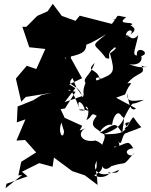

<svg xmlns="http://www.w3.org/2000/svg" viewBox="-20 -913 791 1004"><path d="M342 -472 409 -504 350 -610 363 -668 323 -700 324 -602C311 -637 313 -592 314 -610C408 -629 428 -637 432 -681C436 -679 459 -688 535 -734C444 -660 475 -692 533 -610C575 -595 524 -629 576 -661C555 -659 622 -681 555 -634C583 -530 580 -529 486 -492C466 -513 519 -512 502 -497C491 -559 423 -534 475 -584C451 -514 410 -506 427 -479C405 -423 427 -423 411 -404C396 -478 317 -459 359 -505L381 -452L411 -411L318 -379L374 -452ZM320 -346 375 -433 338 -440C338 -446 356 -457 395 -345C376 -404 417 -377 424 -336C382 -331 378 -352 450 -332C394 -366 468 -373 432 -285C464 -300 452 -330 486 -307C429 -241 511 -239 504 -217C498 -226 533 -269 566 -260C574 -317 600 -336 615 -307C632 -292 631 -303 619 -219C582 -267 593 -278 503 -218C562 -213 492 -145 523 -148C470 -203 457 -160 484 -179C412 -163 376 -211 426 -243C341 -197 352 -274 315 -236C316 -174 279 -213 301 -272L334 -163L356 -159L410 -255L318 -297L297 -342ZM634 -419C657 -482 684 -482 646 -477C699 -542 748 -519 719 -571C743 -553 765 -575 739 -562C691 -556 644 -584 609 -595C669 -560 730 -575 719 -620C775 -635 688 -682 696 -623C668 -624 689 -658 703 -730C664 -682 644 -753 638 -721C637 -776 713 -755 631 -711C687 -750 734 -767 572 -813C627 -761 669 -783 671 -784C677 -803 582 -780 640 -823C576 -833 609 -842 565 -788L397 -831L375 -804L303 -830L256 -893L229 -854L175 -830L118 -773H97L133 -666L217 -657L170 -552L120 -569L63 -502L91 -381L115 -406L251 -428L198 -416L154 -389L72 -356L68 -273L113 -289L66 -178L111 -181L169 -116L91 -67L76 4L96 2L9 71L14 48L124 9L95 -15L185 -60L255 -41L262 -89L358 -18L424 4L490 54C486 -51 463 -27 487 -73C482 -52 494 -29 467 -17C498 -34 486 33 606 -27C589 -15 613 -8 544 -9C571 -28 542 30 477 7C456 1 538 -9 508 -66C519 0 562 -44 562 -44C656 -75 610 -32 682 -114C666 -76 606 -129 677 -138C648 -186 647 -161 577 -142C574 -159 632 -118 586 -198C624 -113 609 -219 644 -218C651 -224 670 -226 719 -248C655 -314 700 -322 630 -237C670 -246 602 -271 659 -274C629 -219 621 -211 520 -211C642 -253 607 -286 677 -377C635 -379 655 -352 733 -391C683 -386 640 -373 647 -424C654 -346 673 -331 691 -346L587 -402Z"/></svg>

Font: Hussar Lance
Style: ExBdObl
Weight: 700
Foundry: Cannot Into Space Fonts, PlusOne Fonts
Version: Version 2.270